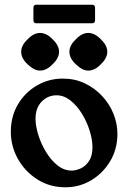

<svg xmlns="http://www.w3.org/2000/svg" viewBox="-20 -785 545 816"><path d="M258 11Q192 11 139.5 -22Q87 -55 56.5 -109Q26 -163 26 -225Q26 -290 56 -341Q86 -392 136.5 -421.5Q187 -451 247 -451Q298 -451 340 -431Q382 -411 413.5 -377.5Q445 -344 462 -302Q479 -260 479 -216Q479 -151 448 -99.5Q417 -48 367 -18.5Q317 11 258 11ZM285 -60Q302 -60 322.5 -69Q343 -78 358 -100Q373 -122 373 -160Q373 -190 361.5 -228Q350 -266 329 -300.5Q308 -335 280 -357.5Q252 -380 220 -380Q184 -380 157.5 -353.5Q131 -327 131 -280Q131 -250 142.5 -212.5Q154 -175 175 -140Q196 -105 224 -82.5Q252 -60 285 -60ZM149.8 -645Q178 -645 203.8 -617.8Q231 -592 231 -565Q231 -538 203.8 -512.2Q178 -485 150.1 -485Q124.9 -485 97 -512Q70 -537.3 70 -565.3Q70 -592 97.2 -617.8Q123 -645 149.8 -645ZM354.8 -645Q383 -645 408.8 -617.8Q436 -592 436 -565Q436 -538 408.8 -512.2Q383 -485 355.1 -485Q329.9 -485 302 -512Q275 -537.3 275 -565.3Q275 -592 302.2 -617.8Q328 -645 354.8 -645ZM384 -699Q384 -686 371 -686H135Q122 -686 122 -699V-752Q122 -765 135 -765H371Q384 -765 384 -752Z"/></svg>

Font: Young Serif Light
Style: Regular
Weight: 300
Designer: Bastien Sozeau
Foundry: NBR — Bastien Sozeau
Version: Version 5.001